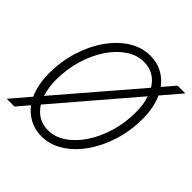

<svg xmlns="http://www.w3.org/2000/svg" viewBox="-193 -867 1033 1033"><g transform="rotate(45 323.5 -350.0)"><path d="M-6 0 87 -109Q58 -172 58 -259Q58 -350 83.5 -431.5Q109 -513 153.5 -576Q198 -639 255.5 -675Q313 -711 377 -711Q427 -711 467 -690Q507 -669 535 -631L594 -700H653L559 -590Q588 -527 588 -441Q588 -350 562.5 -268.5Q537 -187 492.5 -124Q448 -61 390.5 -25Q333 11 269 11Q220 11 179.5 -10Q139 -31 111 -68L53 0ZM109 -259Q109 -229 113.5 -202.5Q118 -176 125 -153L501 -591Q480 -626 448.5 -644.5Q417 -663 376 -663Q323 -663 275 -630.5Q227 -598 189.5 -541.5Q152 -485 130.5 -412.5Q109 -340 109 -259ZM270 -37Q323 -37 371 -69.5Q419 -102 456.5 -158.5Q494 -215 515.5 -287.5Q537 -360 537 -441Q537 -502 521 -546L146 -108Q167 -74 198.5 -55.5Q230 -37 270 -37Z"/></g></svg>

Font: Red Hat Mono
Style: Italic
Weight: 300
Italic angle: -12°
Monospace: yes
Designer: Pentagram, MCKL
Foundry: Pentagram, MCKL
Version: Version 1.023